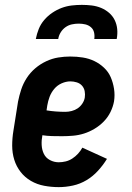

<svg xmlns="http://www.w3.org/2000/svg" viewBox="-20 -760 540 788"><path d="M221 8Q191 8 161.5 2.5Q132 -3 107 -17.5Q82 -32 64.5 -54.5Q47 -77 38.5 -104.5Q30 -132 30 -162.5Q30 -193 35 -223L54 -343Q59 -368 67 -392.5Q75 -417 89.5 -439.5Q104 -462 124.5 -479.5Q145 -497 169.5 -508.5Q194 -520 219 -524Q244 -528 268 -528Q295 -528 320 -524Q345 -520 367 -509.5Q389 -499 407 -482Q425 -465 434.5 -443Q444 -421 448 -395.5Q452 -370 448 -344Q444 -322 433.5 -300.5Q423 -279 406 -261.5Q389 -244 368 -231.5Q347 -219 325 -212Q303 -205 280 -203Q257 -201 235 -201Q214 -201 193.5 -201.5Q173 -202 154 -205Q150 -185 151 -165Q152 -145 160 -128.5Q168 -112 185 -103Q202 -94 221 -94Q235 -94 249.5 -97.5Q264 -101 277 -109.5Q290 -118 300.5 -129.5Q311 -141 318 -154L419 -108Q403 -82 382 -59Q361 -36 335 -20.5Q309 -5 279.5 1.5Q250 8 221 8ZM248 -301Q261 -301 274.5 -304.5Q288 -308 299 -315.5Q310 -323 318 -335Q326 -347 328 -360Q330 -373 327.5 -386Q325 -399 316.5 -408.5Q308 -418 295 -422Q282 -426 269 -426Q251 -426 233 -418Q215 -410 202.5 -395Q190 -380 183.5 -362.5Q177 -345 174 -327L171 -307Q189 -304 209 -302.5Q229 -301 248 -301ZM127 -600Q131 -621 139 -641Q147 -661 161.5 -678Q176 -695 194.5 -707.5Q213 -720 233 -727.5Q253 -735 274 -737.5Q295 -740 316 -740Q337 -740 357 -737.5Q377 -735 395 -727.5Q413 -720 427.5 -707.5Q442 -695 450.5 -678Q459 -661 461 -641Q463 -621 459 -600H367Q369 -614 366 -627Q363 -640 353 -648.5Q343 -657 330 -660Q317 -663 303 -663Q289 -663 275 -660Q261 -657 249 -648.5Q237 -640 229 -627Q221 -614 219 -600Z"/></svg>

Font: Iosevka Curly Slab Extrabold
Style: Italic
Weight: 800
Italic angle: -9°
Monospace: yes
Designer: Belleve Invis
Foundry: Belleve Invis
Version: Version 22.1.2; ttfautohint (v1.8.4)